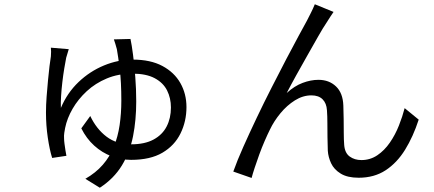

<svg xmlns="http://www.w3.org/2000/svg" viewBox="-20 -798 2040 902"><path d="M303 -567Q300 -558 297 -547Q294 -536 291 -527Q287 -507 282 -477Q277 -447 273 -413Q269 -379 267 -347Q265 -315 266 -291Q296 -362 349 -412.5Q402 -463 468.5 -490.5Q535 -518 604 -518Q687 -518 743 -488Q799 -458 827.5 -407.5Q856 -357 856 -295Q856 -228 828 -171Q800 -114 743 -80.5Q686 -47 596 -47Q548 -47 503.5 -64Q459 -81 422.5 -114Q386 -147 362 -195L404 -253Q433 -192 480.5 -156Q528 -120 596 -120Q660 -120 701.5 -142.5Q743 -165 763 -204Q783 -243 783 -293Q783 -337 765 -373Q747 -409 707 -430.5Q667 -452 602 -452Q536 -452 482 -429.5Q428 -407 387.5 -369.5Q347 -332 321 -287Q295 -242 286 -197Q284 -187 282 -174Q280 -161 281 -147Q281 -138 283 -122.5Q285 -107 287.5 -91.5Q290 -76 292 -66L225 -56Q213 -94 204.5 -151.5Q196 -209 196 -269Q196 -305 199 -344.5Q202 -384 205.5 -420.5Q209 -457 212.5 -486.5Q216 -516 219 -533Q220 -544 220 -555Q220 -566 219 -574ZM593 -615Q599 -587 605 -540.5Q611 -494 615.5 -437Q620 -380 620 -321Q620 -234 605 -158Q590 -82 552.5 -20.5Q515 41 449 84L381 42Q430 14 463 -24Q496 -62 515 -109Q534 -156 542 -210.5Q550 -265 550 -325Q550 -413 542.5 -473.5Q535 -534 529 -567Q526 -580 522 -591.5Q518 -603 515 -613Z M1547 -742Q1541 -734 1532.5 -720.5Q1524 -707 1515 -693Q1498 -668 1474.5 -626.5Q1451 -585 1424 -537.5Q1397 -490 1371.5 -444Q1346 -398 1327 -361Q1363 -394 1401.5 -408.5Q1440 -423 1476 -423Q1526 -423 1558.5 -392Q1591 -361 1593 -302Q1594 -272 1594.5 -238.5Q1595 -205 1595 -173.5Q1595 -142 1597 -117Q1600 -79 1623 -62.5Q1646 -46 1678 -46Q1719 -46 1752.5 -68.5Q1786 -91 1811.5 -128Q1837 -165 1854 -208Q1871 -251 1881 -290L1947 -236Q1921 -156 1883 -94.5Q1845 -33 1791.5 2Q1738 37 1665 37Q1612 37 1580.5 17.5Q1549 -2 1535.5 -31Q1522 -60 1520 -90Q1519 -119 1518.5 -153Q1518 -187 1518 -220Q1518 -253 1516 -280Q1514 -313 1495.5 -331.5Q1477 -350 1443 -350Q1403 -350 1365.5 -326.5Q1328 -303 1297.5 -266Q1267 -229 1248 -189Q1237 -167 1223.5 -136Q1210 -105 1198 -72Q1186 -39 1176.5 -10Q1167 19 1162 38L1076 8Q1094 -43 1123 -108Q1152 -173 1186 -244.5Q1220 -316 1256 -386.5Q1292 -457 1324.5 -519.5Q1357 -582 1383 -629.5Q1409 -677 1422 -701Q1431 -719 1440.5 -737.5Q1450 -756 1459 -778Z"/></svg>

Font: Noto Sans SC Thin
Style: Regular
Weight: 400
Version: Version 2.004-H2;hotconv 1.0.118;makeotfexe 2.5.65603